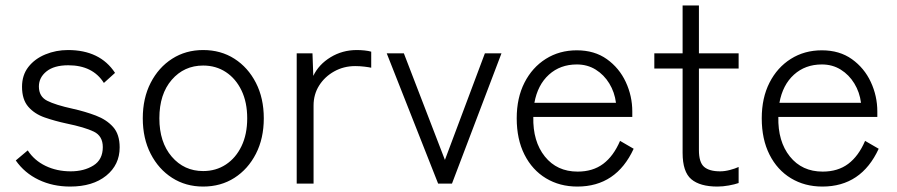

<svg xmlns="http://www.w3.org/2000/svg" viewBox="-20 -675 3298 706"><path d="M238 11Q174 11 122 -14Q70 -39 38 -85L82 -122Q106 -85 147.5 -65Q189 -45 240 -45Q289 -45 323.5 -66.5Q358 -88 358 -134Q358 -175 325 -191Q292 -207 224 -221Q182 -230 144.5 -243Q107 -256 84 -282.5Q61 -309 61 -356Q61 -399 84.5 -429Q108 -459 147 -475Q186 -491 230 -491Q348 -491 403 -407L362 -370Q321 -435 231 -435Q179 -435 151 -412.5Q123 -390 123 -357Q123 -320 153.5 -304.5Q184 -289 248 -275Q293 -265 332.5 -250Q372 -235 396 -208Q420 -181 420 -133Q420 -69 370.5 -29Q321 11 238 11Z M727 11Q663 11 613 -21Q563 -53 534 -109.5Q505 -166 505 -240Q505 -314 534 -370.5Q563 -427 613 -459Q663 -491 727 -491Q792 -491 842 -459Q892 -427 921 -370.5Q950 -314 950 -240Q950 -166 921 -109.5Q892 -53 842 -21Q792 11 727 11ZM727 -46Q774 -46 810.5 -70Q847 -94 868 -137.5Q889 -181 889 -240Q889 -299 868 -342.5Q847 -386 810.5 -410Q774 -434 727 -434Q657 -434 611.5 -381.5Q566 -329 566 -240Q566 -152 611.5 -99Q657 -46 727 -46Z M1071 0V-479H1129L1132 -396Q1152 -438 1195.5 -464.5Q1239 -491 1292 -491Q1306 -491 1320.5 -489.5Q1335 -488 1345 -485V-426Q1336 -428 1319.5 -430Q1303 -432 1286 -432Q1244 -432 1209 -412.5Q1174 -393 1153.5 -360.5Q1133 -328 1133 -287V0Z M1591 0 1402 -479H1465L1616 -87L1763 -479H1824L1642 0Z M2103 11Q2038 11 1987.5 -19.5Q1937 -50 1908.5 -106.5Q1880 -163 1880 -240Q1880 -315 1908.5 -371Q1937 -427 1987 -458.5Q2037 -490 2101 -490Q2166 -490 2211.5 -457.5Q2257 -425 2281 -373.5Q2305 -322 2305 -265V-245H1941Q1939 -155 1983.5 -99.5Q2028 -44 2104 -44Q2160 -44 2198 -72.5Q2236 -101 2260 -157L2310 -128Q2246 11 2103 11ZM1945 -297H2245Q2240 -336 2220.5 -368Q2201 -400 2170.5 -419Q2140 -438 2101 -438Q2040 -438 1998.5 -400.5Q1957 -363 1945 -297Z M2618 11Q2554 11 2522 -16Q2490 -43 2490 -113V-423H2386V-479H2490V-655H2550V-479H2696V-423H2550V-123Q2550 -78 2569 -61.5Q2588 -45 2628 -45Q2645 -45 2664 -50Q2683 -55 2696 -61V-2Q2682 3 2660 7Q2638 11 2618 11Z M3004 11Q2939 11 2888.5 -19.5Q2838 -50 2809.5 -106.5Q2781 -163 2781 -240Q2781 -315 2809.5 -371Q2838 -427 2888 -458.5Q2938 -490 3002 -490Q3067 -490 3112.5 -457.5Q3158 -425 3182 -373.5Q3206 -322 3206 -265V-245H2842Q2840 -155 2884.5 -99.5Q2929 -44 3005 -44Q3061 -44 3099 -72.5Q3137 -101 3161 -157L3211 -128Q3147 11 3004 11ZM2846 -297H3146Q3141 -336 3121.5 -368Q3102 -400 3071.5 -419Q3041 -438 3002 -438Q2941 -438 2899.5 -400.5Q2858 -363 2846 -297Z"/></svg>

Font: Zen Kaku Gothic New
Style: Regular
Weight: 400
Designer: Yoshimichi Ohira
Foundry: Positype
Version: Version 1.001